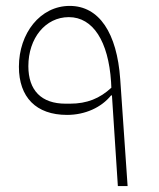

<svg xmlns="http://www.w3.org/2000/svg" viewBox="-20 -630 538 650"><path d="M379 0H412L387 -362C376 -518 316 -610 216 -610C116 -610 44 -517 44 -404C44 -301 102 -241 207 -241C268 -241 323 -266 356 -307H359ZM217 -279H202C120 -279 76 -324 76 -406C76 -501 134 -572 213 -572C295 -572 347 -490 356 -353L357 -333C318 -297 275 -279 217 -279Z"/></svg>

Font: IBM Plex Arabic ExtraLight
Style: Regular
Weight: 200
Designer: Mike Abbink, Paul van der Laan, Pieter van Rosmalen, Wael Morcos, Khajak Apelian
Foundry: Bold Monday
Version: Version 1.0